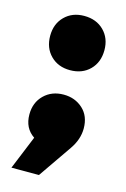

<svg xmlns="http://www.w3.org/2000/svg" viewBox="-98 -542 461 701"><g transform="rotate(15 132.5 -192.0)"><path d="M132 -289Q87 -289 58.5 -317.5Q30 -346 30 -392Q30 -437 58.5 -465.5Q87 -494 132 -494Q178 -494 206.5 -465.5Q235 -437 235 -392Q235 -346 206.5 -317.5Q178 -289 132 -289ZM134 -197Q177 -197 206.5 -170Q236 -143 236 -96Q236 -55 209 -16L122 110H18L70 -17Q31 -43 31 -95Q31 -140 60 -168.5Q89 -197 134 -197Z"/></g></svg>

Font: MontserratBlack
Style: Regular
Weight: 900
Designer: Julieta Ulanovsky
Foundry: Julieta Ulanovsky
Version: Version 4.000